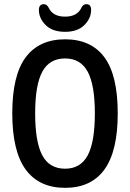

<svg xmlns="http://www.w3.org/2000/svg" viewBox="-20 -896 624 923"><path d="M293 7Q168 7 103.5 -81Q39 -169 39 -351Q39 -534 103.5 -620.5Q168 -707 293 -707Q418 -707 482 -620.5Q546 -534 546 -351Q546 -169 482 -81Q418 7 293 7ZM293 -85Q367 -85 401.5 -149Q436 -213 436 -351Q436 -488 401.5 -551.5Q367 -615 293 -615Q218 -615 183.5 -551.5Q149 -488 149 -351Q149 -213 183.5 -149Q218 -85 293 -85ZM293 -743Q232 -743 199.5 -775.5Q167 -808 167 -848Q167 -876 191 -876Q205 -876 214 -859Q234 -816 293 -816Q352 -816 372 -860Q380 -876 395 -876Q418 -876 418 -848Q418 -808 385.5 -775.5Q353 -743 293 -743Z"/></svg>

Font: Asap Condensed Medium
Style: Regular
Weight: 500
Width: 3
Designer: Pablo Cosgaya
Foundry: Omnibus-Type
Version: Version 3.001; ttfautohint (v1.8.4.7-5d5b)